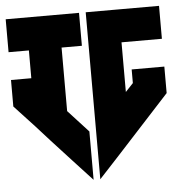

<svg xmlns="http://www.w3.org/2000/svg" viewBox="-48 -727 678 726"><g transform="rotate(-5 291.0 -364.0)"><path d="M0 -680.7V-555.7H77.1V-450.2H0V-349.6L77.1 -266.6L85.9 -256.8L129.9 -208L206.1 -125L278.3 -46.9V-230.5L201.2 -314.5V-555.7H278.3V-680.7ZM303.7 -680.7V-555.7V-230.5V-46.9L376 -125L582 -349.6V-450.2H458V-398.4L428.7 -367.2V-555.7H582V-680.7H428.7Z"/></g></svg>

Font: Puffy Slushy
Style: Regular
Weight: 400
Designer: Intuisi Creative
Foundry: Intuisi Creative
Version: Version 001.000